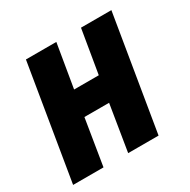

<svg xmlns="http://www.w3.org/2000/svg" viewBox="-124 -637 748 755"><g transform="rotate(-30 250.0 -260.0)"><path d="M0 0 86 -520H224L191 -323H303L336 -520H474L388 0H250L284 -209H172L138 0Z"/></g></svg>

Font: Iosevka SS18 Heavy
Style: Italic
Weight: 900
Italic angle: -9°
Monospace: yes
Designer: Belleve Invis
Foundry: Belleve Invis
Version: Version 25.1.1; ttfautohint (v1.8.4)